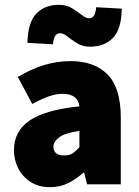

<svg xmlns="http://www.w3.org/2000/svg" viewBox="-20 -766 576 798"><path d="M188 12Q141 12 107.5 -9.5Q74 -31 56 -66Q38 -101 38 -142Q38 -220 102 -264.5Q166 -309 310 -324Q304 -376 240 -376Q213 -376 183 -365.5Q153 -355 114 -334L54 -446Q107 -478 161.5 -495Q216 -512 274 -512Q372 -512 427 -456.5Q482 -401 482 -278V0H342L330 -48H326Q296 -21 262.5 -4.5Q229 12 188 12ZM248 -120Q269 -120 283 -129.5Q297 -139 310 -154V-222Q249 -213 225.5 -195Q202 -177 202 -156Q202 -120 248 -120ZM354 -572Q324 -572 301 -586Q278 -600 260.5 -614Q243 -628 230 -628Q218 -628 210.5 -618.5Q203 -609 200 -582L94 -588Q96 -673 131 -709.5Q166 -746 226 -746Q256 -746 279 -732Q302 -718 319.5 -704Q337 -690 350 -690Q362 -690 369.5 -699.5Q377 -709 380 -736L486 -730Q485 -645 449.5 -608.5Q414 -572 354 -572Z"/></svg>

Font: Assistant ExtraBold
Style: Regular
Weight: 800
Designer: Hebrew By Ben Nathan, Latin by Paul Hunt
Version: Version 3.000